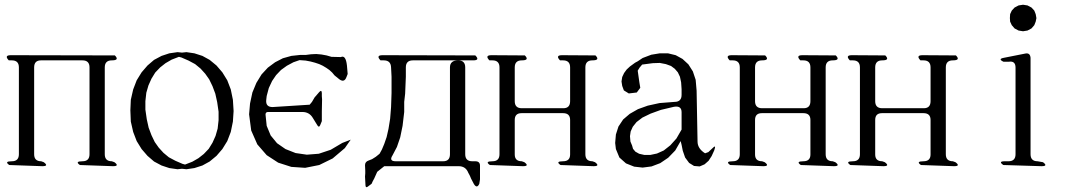

<svg xmlns="http://www.w3.org/2000/svg" viewBox="-20 -716 4540 799"><path d="M312.5 -29.3Q290 -44.9 323.2 -44.9Q352.5 -44.9 352.5 -74.2V-435.5Q352.5 -464.8 323.2 -464.8H150.4Q122.1 -464.8 122.1 -435.5V-74.2Q122.1 -44.9 151.4 -44.9L162.1 -41Q184.6 -24.4 156.2 -24.4L18.6 -29.3Q-3.9 -44.9 29.3 -44.9Q58.6 -44.9 58.6 -74.2V-435.5Q58.6 -464.8 29.3 -464.8H16.6Q-3.9 -486.3 25.4 -486.3L458 -485.4Q478.5 -464.8 445.3 -464.8Q416 -464.8 416 -435.5V-74.2Q416 -44.9 445.3 -44.9L456.1 -41Q478.5 -24.4 450.2 -24.4Z M522.5 -256.8 524.4 -300.8 534.2 -343.8 548.8 -381.8 569.3 -415 593.8 -443.4 621.1 -466.8 652.3 -483.4 684.6 -494.1 718.8 -499 737.3 -497.1 755.9 -499 789.1 -494.1 822.3 -483.4 852.5 -466.8 880.9 -443.4 905.3 -415 925.8 -381.8 940.4 -343.8 949.2 -300.8 952.1 -253.9 949.2 -210 940.4 -167 925.8 -128.9 905.3 -95.7 880.9 -67.4 852.5 -43.9 822.3 -27.3 789.1 -16.6 755.9 -11.7 737.3 -13.7 718.8 -11.7 684.6 -16.6 652.3 -27.3 621.1 -43.9 593.8 -67.4 569.3 -95.7 548.8 -128.9 534.2 -167 524.4 -210ZM724.6 -479.5 694.3 -467.8 668.9 -453.1 646.5 -435.5 626 -414.1 610.4 -388.7 597.7 -360.4 588.9 -330.1 585 -294.9V-259.8L590.8 -219.7L598.6 -184.6L610.4 -153.3L624 -125L640.6 -101.6L660.2 -80.1L682.6 -61.5L710 -46.9L739.3 -34.2L750 -31.2L780.3 -43L805.7 -57.6L828.1 -75.2L848.6 -96.7L864.3 -122.1L877 -150.4L885.7 -180.7L889.6 -215.8V-251L883.8 -291L876 -326.2L864.3 -357.4L850.6 -385.7L834 -409.2L814.5 -430.7L792 -449.2L764.6 -463.9L735.4 -476.6Z M1350.6 -424.8 1337.9 -433.6 1323.2 -442.4 1308.6 -449.2 1291 -455.1 1272.5 -460 1252 -463.9 1226.6 -465.8 1201.2 -457 1173.8 -442.4 1149.4 -424.8 1128.9 -403.3 1112.3 -378.9 1098.6 -349.6 1089.8 -316.4 1087.9 -299.8Q1085 -270.5 1114.3 -270.5L1268.6 -280.3L1278.3 -292L1289.1 -310.5L1308.6 -333Q1318.4 -343.8 1319.3 -329.1V-315.4L1320.3 -302.7L1319.3 -252V-211.9L1312.5 -195.3Q1307.6 -183.6 1300.8 -194.3L1282.2 -224.6Q1267.6 -250 1238.3 -250H1095.7Q1085 -250 1085 -239.3L1089.8 -192.4L1106.4 -152.3L1132.8 -120.1L1168 -95.7L1210 -79.1L1256.8 -72.3L1306.6 -76.2L1356.4 -92.8L1404.3 -121.1L1439.5 -134.8L1415 -99.6L1364.3 -56.6L1308.6 -29.3L1250 -17.6L1192.4 -21.5L1137.7 -39.1L1089.8 -70.3L1050.8 -115.2L1025.4 -172.9L1016.6 -240.2L1020.5 -285.2L1030.3 -331.1L1046.9 -371.1L1068.4 -406.2L1094.7 -434.6L1125 -457L1157.2 -473.6L1192.4 -483.4L1228.5 -487.3H1252L1274.4 -490.2L1295.9 -491.2L1317.4 -489.3L1338.9 -485.4L1359.4 -479.5L1398.4 -478.5Q1418.9 -488.3 1423.8 -443.4L1426.8 -408.2L1421.9 -395.5Q1412.1 -368.2 1387.7 -389.6L1372.1 -402.3L1362.3 -414.1Z M1886.7 -464.8Q1916 -464.8 1916 -435.5V-74.2Q1916 -44.9 1945.3 -44.9H1958Q1978.5 -44.9 1977.5 -24.4V18.6V30.3L1974.6 48.8Q1964.8 70.3 1952.1 49.8L1940.4 27.3L1935.5 15.6L1928.7 2.9Q1918 -24.4 1888.7 -24.4H1579.1L1549.8 -1L1537.1 27.3L1531.2 38.1L1526.4 48.8L1510.7 60.5Q1502 67.4 1501 55.7L1499 18.6L1500 5.9V-5.9L1499 -28.3Q1499 -43 1513.7 -47.9L1528.3 -53.7L1543.9 -63.5L1559.6 -76.2L1569.3 -93.8L1579.1 -117.2L1588.9 -145.5L1596.7 -179.7L1603.5 -221.7L1607.4 -270.5L1609.4 -329.1V-396.5L1607.4 -435.5Q1606.4 -464.8 1577.1 -464.8H1563.5Q1543 -486.3 1572.3 -486.3L1958 -485.4Q1978.5 -464.8 1949.2 -464.8H1698.2Q1668.9 -464.8 1668.9 -435.5V-396.5L1666 -326.2L1662.1 -292V-250L1655.3 -192.4L1645.5 -144.5L1631.8 -104.5L1613.3 -69.3Q1597.7 -44.9 1627 -44.9H1824.2Q1852.5 -44.9 1852.5 -74.2V-435.5Q1852.5 -464.8 1886.7 -464.8Z M2312.5 -29.3Q2290 -44.9 2323.2 -44.9Q2352.5 -44.9 2352.5 -73.2V-216.8Q2352.5 -245.1 2323.2 -245.1H2150.4Q2122.1 -245.1 2122.1 -216.8V-73.2Q2122.1 -44.9 2151.4 -44.9L2162.1 -41Q2184.6 -24.4 2156.2 -24.4L2018.6 -29.3Q1996.1 -44.9 2029.3 -44.9Q2058.6 -44.9 2058.6 -74.2V-435.5Q2058.6 -464.8 2029.3 -464.8H2016.6Q1996.1 -486.3 2025.4 -486.3L2164.1 -485.4Q2184.6 -464.8 2151.4 -464.8Q2122.1 -464.8 2122.1 -435.5V-294.9Q2122.1 -265.6 2151.4 -265.6H2324.2Q2352.5 -265.6 2352.5 -294.9V-435.5Q2352.5 -464.8 2323.2 -464.8H2310.5Q2290 -486.3 2319.3 -486.3L2458 -485.4Q2478.5 -464.8 2445.3 -464.8Q2416 -464.8 2416 -435.5V-74.2Q2416 -44.9 2445.3 -44.9L2456.1 -41Q2478.5 -24.4 2450.2 -24.4Z M2809.6 -396.5 2800.8 -415 2788.1 -429.7 2772.5 -441.4 2751 -449.2 2725.6 -454.1 2696.3 -453.1 2652.3 -447.3 2641.6 -434.6 2633.8 -421.9 2640.6 -374 2644.5 -350.6 2629.9 -331.1 2596.7 -327.1 2576.2 -339.8 2569.3 -358.4 2566.4 -377 2569.3 -395.5 2577.1 -412.1 2587.9 -426.8 2601.6 -439.5 2623 -455.1 2633.8 -460.9 2654.3 -474.6 2690.4 -488.3 2725.6 -494.1H2759.8L2792 -486.3L2820.3 -470.7L2844.7 -448.2L2863.3 -418.9L2875 -383.8L2878.9 -338.9L2882.8 -127Q2882.8 -97.7 2914.1 -78.1L2927.7 -83L2944.3 -98.6Q2961.9 -117.2 2952.1 -89.8L2941.4 -66.4L2928.7 -46.9L2912.1 -32.2L2891.6 -23.4L2868.2 -25.4L2847.7 -38.1L2831.1 -60.5L2821.3 -88.9L2816.4 -113.3L2812.5 -128.9L2790 -89.8L2760.7 -59.6L2727.5 -37.1L2691.4 -23.4L2654.3 -18.6L2619.1 -22.5L2585 -36.1L2557.6 -60.5L2543 -95.7L2540 -121.1L2543 -156.2L2553.7 -189.5L2573.2 -218.8L2600.6 -242.2L2634.8 -261.7L2675.8 -276.4L2724.6 -287.1L2787.1 -292Q2816.4 -292 2816.4 -321.3V-344.7L2814.5 -373ZM2784.2 -271.5 2730.5 -258.8 2687.5 -243.2 2653.3 -226.6 2628.9 -208 2613.3 -188.5 2604.5 -168.9 2601.6 -149.4 2603.5 -127 2610.4 -110.4 2614.3 -96.7 2624 -85 2639.6 -76.2 2661.1 -71.3H2686.5L2713.9 -77.1L2742.2 -89.8L2769.5 -111.3L2794.9 -139.6L2816.4 -176.8V-249Q2816.4 -277.3 2784.2 -271.5Z M3312.5 -29.3Q3290 -44.9 3323.2 -44.9Q3352.5 -44.9 3352.5 -73.2V-216.8Q3352.5 -245.1 3323.2 -245.1H3150.4Q3122.1 -245.1 3122.1 -216.8V-73.2Q3122.1 -44.9 3151.4 -44.9L3162.1 -41Q3184.6 -24.4 3156.2 -24.4L3018.6 -29.3Q2996.1 -44.9 3029.3 -44.9Q3058.6 -44.9 3058.6 -74.2V-435.5Q3058.6 -464.8 3029.3 -464.8H3016.6Q2996.1 -486.3 3025.4 -486.3L3164.1 -485.4Q3184.6 -464.8 3151.4 -464.8Q3122.1 -464.8 3122.1 -435.5V-294.9Q3122.1 -265.6 3151.4 -265.6H3324.2Q3352.5 -265.6 3352.5 -294.9V-435.5Q3352.5 -464.8 3323.2 -464.8H3310.5Q3290 -486.3 3319.3 -486.3L3458 -485.4Q3478.5 -464.8 3445.3 -464.8Q3416 -464.8 3416 -435.5V-74.2Q3416 -44.9 3445.3 -44.9L3456.1 -41Q3478.5 -24.4 3450.2 -24.4Z M3812.5 -29.3Q3790 -44.9 3823.2 -44.9Q3852.5 -44.9 3852.5 -73.2V-216.8Q3852.5 -245.1 3823.2 -245.1H3650.4Q3622.1 -245.1 3622.1 -216.8V-73.2Q3622.1 -44.9 3651.4 -44.9L3662.1 -41Q3684.6 -24.4 3656.2 -24.4L3518.6 -29.3Q3496.1 -44.9 3529.3 -44.9Q3558.6 -44.9 3558.6 -74.2V-435.5Q3558.6 -464.8 3529.3 -464.8H3516.6Q3496.1 -486.3 3525.4 -486.3L3664.1 -485.4Q3684.6 -464.8 3651.4 -464.8Q3622.1 -464.8 3622.1 -435.5V-294.9Q3622.1 -265.6 3651.4 -265.6H3824.2Q3852.5 -265.6 3852.5 -294.9V-435.5Q3852.5 -464.8 3823.2 -464.8H3810.5Q3790 -486.3 3819.3 -486.3L3958 -485.4Q3978.5 -464.8 3945.3 -464.8Q3916 -464.8 3916 -435.5V-74.2Q3916 -44.9 3945.3 -44.9L3956.1 -41Q3978.5 -24.4 3950.2 -24.4Z M4155.3 -29.3Q4132.8 -44.9 4161.1 -44.9H4176.8Q4206.1 -44.9 4206.1 -74.2V-434.6Q4206.1 -463.9 4177.7 -459H4156.2Q4130.9 -470.7 4158.2 -475.6L4247.1 -493.2Q4266.6 -497.1 4268.6 -475.6V-74.2Q4268.6 -44.9 4297.9 -44.9L4320.3 -41Q4342.8 -24.4 4314.5 -24.4ZM4202.1 -597.7 4190.4 -611.3 4183.6 -626 4182.6 -640.6 4183.6 -657.2 4190.4 -671.9 4202.1 -684.6 4218.8 -693.4 4237.3 -696.3 4255.9 -693.4 4272.5 -684.6 4284.2 -671.9 4290 -657.2 4293 -640.6 4290 -626 4284.2 -611.3 4272.5 -597.7 4255.9 -588.9 4237.3 -585.9 4218.8 -588.9Z"/></svg>

Font: B2 Hana
Style: Regular
Weight: 500
Version: 2020-08-05; (max)